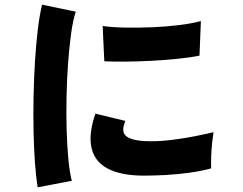

<svg xmlns="http://www.w3.org/2000/svg" viewBox="-20 -786 1040 821"><path d="M141 15Q134 -28 129.5 -89.5Q125 -151 123.5 -223.5Q122 -296 123.5 -372.5Q125 -449 129.5 -522.5Q134 -596 141.5 -658.5Q149 -721 160 -766L304 -736Q292 -700 284 -642Q276 -584 271 -514.5Q266 -445 264.5 -371.5Q263 -298 265 -229Q267 -160 272.5 -103.5Q278 -47 287 -13ZM596 -35Q495 -35 437 -67Q379 -99 369 -166Q361 -222 388 -300L516 -269Q504 -240 508 -222Q518 -182 624 -182Q668 -182 716.5 -188Q765 -194 811 -203Q857 -212 893 -221Q890 -202 887 -174Q884 -146 883 -117Q882 -88 883 -66Q839 -54 787 -47Q735 -40 685 -37.5Q635 -35 596 -35ZM426 -524 419 -675Q458 -669 514.5 -668Q571 -667 632 -669.5Q693 -672 748 -679Q803 -686 839 -696L833 -548Q793 -540 739 -534.5Q685 -529 627.5 -526Q570 -523 517 -522.5Q464 -522 426 -524Z"/></svg>

Font: Zen Kaku Gothic New Black
Style: Regular
Weight: 900
Designer: Yoshimichi Ohira
Foundry: Positype
Version: Version 1.001